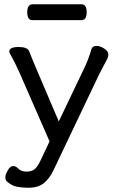

<svg xmlns="http://www.w3.org/2000/svg" viewBox="-20 -705 540 895"><path d="M116 170H106Q87 170 61.5 166Q36 162 12 141Q5 134 5 121Q5 108 16.5 88.5Q28 69 41 69Q54 69 66.5 82Q79 95 103 95Q127 95 141 84Q155 73 169 43L211 -46L67 -375Q45 -422 34 -441Q23 -460 23 -464Q23 -486 67 -486Q108 -486 116 -466Q127 -435 254 -139L372 -386Q391 -424 407 -478Q412 -491 431 -491Q447 -491 466 -478.5Q485 -466 485 -452Q485 -440 479 -428.5Q473 -417 462 -396.5Q451 -376 442 -358L231 85Q211 128 184 149Q157 170 116 170ZM359 -611H131Q107 -611 107 -648Q107 -685 132 -685H360Q384 -685 384 -648Q384 -611 359 -611Z"/></svg>

Font: LXGW WenKai Lite Medium
Style: Regular
Weight: 500
Designer: LXGW / Fontworks Inc.
Foundry: LXGW / Fontworks Inc.
Version: Version 1.511; March 25, 2025